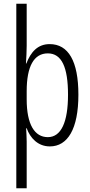

<svg xmlns="http://www.w3.org/2000/svg" viewBox="-20 -780 486 1036"><path d="M403 -269C403 -450 349 -542 248 -542C183 -542 146 -499 122 -437H120C122 -469 124 -504 124 -533V-760H68V236H124V-16C124 -42 122 -67 121 -88H124C143 -35 185 10 249 10C345 10 403 -84 403 -269ZM347 -269C347 -121 310 -40 238 -40C167 -40 124 -108 124 -244V-288C124 -422 163 -492 238 -492C313 -492 347 -417 347 -269Z"/></svg>

Font: Noto Sans Bengali ExtraCondensed Light
Style: Regular
Weight: 300
Width: 2
Designer: Joana Ranito - Universal Thirst; Jelle Bosma - Monotype Design Team
Foundry: Universal Thirst ehf.
Version: Version 3.000